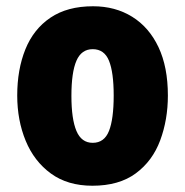

<svg xmlns="http://www.w3.org/2000/svg" viewBox="-20 -583 592 613"><path d="M516 -278Q516 -201 491.5 -135Q467 -69 413.5 -29.5Q360 10 275 10Q196 10 142.5 -29Q89 -68 62 -133.5Q35 -199 35 -278Q35 -361 61 -425.5Q87 -490 141 -526.5Q195 -563 277 -563Q348 -563 402 -529.5Q456 -496 486 -432.5Q516 -369 516 -278ZM208 -277Q208 -203 224 -165Q240 -127 276 -127Q313 -127 328 -165Q343 -203 343 -278Q343 -352 328 -389Q313 -426 276 -426Q240 -426 224 -389Q208 -352 208 -277Z"/></svg>

Font: Noto Sans Kannada Condensed Black
Style: Regular
Weight: 900
Width: 3
Designer: Jelle Bosma - Monotype Design Team
Foundry: Monotype Imaging Inc.
Version: Version 2.005; ttfautohint (v1.8.4.7-5d5b)